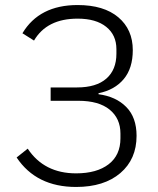

<svg xmlns="http://www.w3.org/2000/svg" viewBox="-20 -730 626 762"><path d="M282 12Q124 12 46 -105L90 -140Q155 -42 282 -42Q364 -42 411 -78Q458 -114 458 -181V-200Q458 -260 415 -295Q372 -330 291 -330H181V-383H286Q362 -383 402 -418Q442 -453 442 -517V-535Q442 -591 401.5 -623.5Q361 -656 288 -656Q166 -656 115 -569L69 -598Q136 -710 288 -710Q392 -710 449.5 -661.5Q507 -613 507 -531Q507 -459 471 -416Q435 -373 371 -360V-356Q440 -347 481 -305.5Q522 -264 522 -191Q522 -98 457.5 -43Q393 12 282 12Z"/></svg>

Font: IBM Plex Sans Light
Style: Regular
Weight: 300
Designer: Mike Abbink, Paul van der Laan, Pieter van Rosmalen
Foundry: Bold Monday
Version: Version 3.0